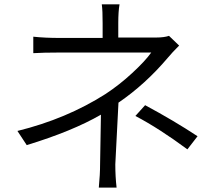

<svg xmlns="http://www.w3.org/2000/svg" viewBox="-20 -814 1019 887"><path d="M527.3 -339.8C610.4 -396.5 686.5 -465.8 755.9 -547.9C768.6 -563.5 786.1 -582 807.6 -603.5L760.7 -648.4C747.1 -643.6 726.6 -640.6 700.2 -640.6H526.4V-708C526.4 -743.2 528.3 -771.5 532.2 -793.9H450.2C453.1 -774.4 454.1 -745.1 454.1 -706.1V-638.7H254.9C210.9 -638.7 170.9 -640.6 133.8 -644.5V-568.4C164.1 -570.3 204.1 -571.3 253.9 -571.3H678.7C659.2 -543.9 629.9 -512.7 590.8 -476.6C551.8 -440.4 510.7 -408.2 467.8 -379.9C346.7 -302.7 210.9 -246.1 60.5 -209L103.5 -143.6C244.1 -186.5 358.4 -233.4 446.3 -284.2C446.3 -259.8 445.3 -220.7 444.3 -167C443.4 -113.3 442.4 -76.2 442.4 -56.6C442.4 -24.4 440.4 11.7 436.5 52.7H518.6C514.6 18.6 512.7 -17.6 512.7 -54.7ZM605.5 -278.3C679.7 -239.3 759.8 -187.5 845.7 -124L892.6 -184.6C820.3 -232.4 739.3 -280.3 650.4 -328.1Z"/></svg>

Font: Gen Shin Gothic P Normal
Style: Regular
Weight: 300
Designer: [Source Han Sans]
Ryoko NISHIZUKA  (kana & ideographs); Paul D. Hunt (Latin, Greek & Cyrillic); Wenlong ZHANG  (bopomofo
Version: Version 1.002.20150607